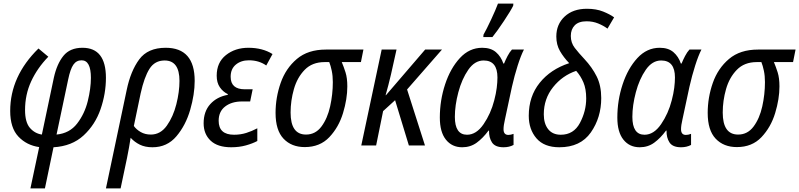

<svg xmlns="http://www.w3.org/2000/svg" viewBox="-20 -813 4466 1073"><path d="M150 240H231L279 10Q382 4 447 -56Q512 -116 542 -203Q572 -290 572 -378Q572 -546 441 -546Q371 -546 334.5 -501Q298 -456 281 -379L214 -61Q174 -67 147 -98.5Q120 -130 120 -198Q120 -284 154 -358Q188 -432 250 -496L195 -542Q37 -387 37 -193Q37 -98 83 -49.5Q129 -1 199 9ZM296 -61 361 -369Q373 -427 390 -451.5Q407 -476 436 -476Q488 -476 488 -378Q488 -319 470.5 -248Q453 -177 411 -122.5Q369 -68 296 -61Z M572 240H654L690 69Q696 38 701 11.5Q706 -15 710 -43Q732 -19 761.5 -4.5Q791 10 832 10Q914 10 966 -51.5Q1018 -113 1043 -199.5Q1068 -286 1068 -361Q1068 -546 906 -546Q806 -546 758 -481Q710 -416 688 -310ZM823 -61Q791 -61 766.5 -75Q742 -89 728 -109L766 -291Q786 -382 815.5 -428.5Q845 -475 900 -475Q983 -475 983 -361Q983 -300 965.5 -230.5Q948 -161 912.5 -111Q877 -61 823 -61Z M1272 10Q1317 10 1354.5 -0.5Q1392 -11 1418 -25V-96Q1388 -80 1356 -70Q1324 -60 1288 -60Q1202 -60 1202 -138Q1202 -190 1238.5 -218Q1275 -246 1333 -246H1378L1392 -314H1348Q1269 -314 1269 -384Q1269 -428 1298 -452Q1327 -476 1371 -476Q1427 -476 1468 -447L1503 -511Q1447 -546 1368 -546Q1294 -546 1242.5 -505Q1191 -464 1191 -390Q1191 -351 1208.5 -325.5Q1226 -300 1253 -287V-283Q1192 -272 1155 -231Q1118 -190 1118 -124Q1118 -64 1157 -27Q1196 10 1272 10Z M1683 9Q1768 9 1820.5 -46.5Q1873 -102 1897 -181Q1921 -260 1921 -330Q1921 -377 1911 -408.5Q1901 -440 1890 -466H1997L2011 -536H1801Q1701 -536 1639 -483.5Q1577 -431 1548.5 -349.5Q1520 -268 1520 -182Q1520 -85 1564.5 -38Q1609 9 1683 9ZM1690 -61Q1604 -61 1604 -184Q1604 -250 1622.5 -315Q1641 -380 1683 -423Q1725 -466 1794 -466H1820Q1828 -446 1834 -417.5Q1840 -389 1840 -354Q1840 -286 1825 -218.5Q1810 -151 1776.5 -106Q1743 -61 1690 -61Z M1999 0H2082L2121 -192L2188 -253L2265 0H2355L2255 -313L2450 -536H2356L2137 -281H2135Q2143 -308 2150.5 -338Q2158 -368 2165 -397L2196 -536H2113Z M2563 10Q2609 10 2644 -15.5Q2679 -41 2710 -83H2713Q2712 -44 2729.5 -17Q2747 10 2794 10Q2826 10 2850 -3V-65Q2835 -59 2821 -59Q2794 -59 2794 -91Q2794 -112 2802 -146L2841 -328Q2855 -390 2873 -446.5Q2891 -503 2908 -536H2841Q2828 -522 2816.5 -500Q2805 -478 2797 -458H2793Q2780 -497 2751.5 -521.5Q2723 -546 2675 -546Q2603 -546 2550 -488.5Q2497 -431 2467.5 -341.5Q2438 -252 2438 -156Q2438 -75 2472 -32.5Q2506 10 2563 10ZM2590 -60Q2522 -60 2522 -160Q2522 -224 2541.5 -297.5Q2561 -371 2597 -423Q2633 -475 2683 -475Q2760 -475 2760 -380Q2760 -354 2756 -322Q2752 -290 2742 -252Q2723 -178 2682.5 -119Q2642 -60 2590 -60ZM2681 -606H2732Q2758 -638 2796.5 -696Q2835 -754 2848 -781L2849 -793H2763Q2750 -758 2725 -704.5Q2700 -651 2682 -619Z M3106 10Q3224 10 3282 -73Q3340 -156 3340 -265Q3340 -335 3314.5 -386Q3289 -437 3246 -483Q3214 -517 3192 -545.5Q3170 -574 3170 -612Q3170 -649 3192 -671.5Q3214 -694 3258 -694Q3293 -694 3322.5 -682Q3352 -670 3375 -653L3412 -716Q3389 -733 3350.5 -748.5Q3312 -764 3260 -764Q3182 -764 3135.5 -720.5Q3089 -677 3089 -609Q3089 -563 3109.5 -527.5Q3130 -492 3161 -460Q3057 -426 2996 -350Q2935 -274 2935 -166Q2935 -90 2978 -40Q3021 10 3106 10ZM3114 -60Q3068 -60 3043.5 -91Q3019 -122 3019 -174Q3019 -261 3071 -326Q3123 -391 3200 -417Q3225 -389 3240.5 -352.5Q3256 -316 3256 -263Q3256 -192 3221 -126Q3186 -60 3114 -60Z M3555 10Q3601 10 3636 -15.5Q3671 -41 3702 -83H3705Q3704 -44 3721.5 -17Q3739 10 3786 10Q3818 10 3842 -3V-65Q3827 -59 3813 -59Q3786 -59 3786 -91Q3786 -112 3794 -146L3833 -328Q3847 -390 3865 -446.5Q3883 -503 3900 -536H3833Q3820 -522 3808.5 -500Q3797 -478 3789 -458H3785Q3772 -497 3743.5 -521.5Q3715 -546 3667 -546Q3595 -546 3542 -488.5Q3489 -431 3459.5 -341.5Q3430 -252 3430 -156Q3430 -75 3464 -32.5Q3498 10 3555 10ZM3582 -60Q3514 -60 3514 -160Q3514 -224 3533.5 -297.5Q3553 -371 3589 -423Q3625 -475 3675 -475Q3752 -475 3752 -380Q3752 -354 3748 -322Q3744 -290 3734 -252Q3715 -178 3674.5 -119Q3634 -60 3582 -60Z M4098 9Q4183 9 4235.5 -46.5Q4288 -102 4312 -181Q4336 -260 4336 -330Q4336 -377 4326 -408.5Q4316 -440 4305 -466H4412L4426 -536H4216Q4116 -536 4054 -483.5Q3992 -431 3963.5 -349.5Q3935 -268 3935 -182Q3935 -85 3979.5 -38Q4024 9 4098 9ZM4105 -61Q4019 -61 4019 -184Q4019 -250 4037.5 -315Q4056 -380 4098 -423Q4140 -466 4209 -466H4235Q4243 -446 4249 -417.5Q4255 -389 4255 -354Q4255 -286 4240 -218.5Q4225 -151 4191.5 -106Q4158 -61 4105 -61Z"/></svg>

Font: Noto Sans UI SemiCondensed
Style: Italic
Weight: 400
Width: 4
Italic angle: -12°
Designer: Monotype Design Team
Foundry: Monotype Imaging Inc.
Version: Version 1.901